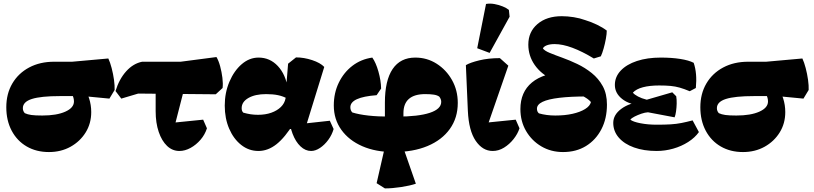

<svg xmlns="http://www.w3.org/2000/svg" viewBox="-20 -825 4524 1067"><path d="M252 20Q182 20 128.5 -11Q75 -42 45 -98.5Q15 -155 15 -229Q15 -304 48.5 -361Q82 -418 142 -450Q202 -482 281 -482H381L582 -500Q592 -479 600.5 -446.5Q609 -414 613.5 -381.5Q618 -349 617 -325L588 -277L442 -291H313Q207 -291 157 -275Q107 -259 107 -224Q107 -215 110 -208Q113 -201 118 -196Q133 -189 154 -186Q175 -183 215 -183Q295 -183 343 -204.5Q391 -226 391 -261Q391 -281 381 -299.5Q371 -318 353 -331L437 -352Q463 -316 475 -279Q487 -242 487 -202Q487 -139 456 -89Q425 -39 372 -9.5Q319 20 252 20Z M977 14Q938 14 908.5 -14Q879 -42 862 -92Q845 -142 845 -207V-372H1014L947 -111L901 -139L1109 -160L1130 -112Q1119 -77 1094.5 -48.5Q1070 -20 1039 -3Q1008 14 977 14ZM654 -277 622 -319Q642 -385 681 -428.5Q720 -472 770 -482H984L1183 -508Q1195 -488 1203.5 -456.5Q1212 -425 1216 -392.5Q1220 -360 1217 -336L1179 -301L748 -305Z M1416 14Q1363 14 1320.5 -19.5Q1278 -53 1253.5 -110Q1229 -167 1229 -238Q1229 -310 1255 -371Q1281 -432 1323.5 -468.5Q1366 -505 1417 -505Q1480 -505 1524 -458Q1568 -411 1580 -331L1579 -276Q1554 -290 1525.5 -296Q1497 -302 1459 -302Q1398 -302 1360.5 -280.5Q1323 -259 1323 -224Q1323 -216 1325 -210Q1327 -204 1332 -199Q1353 -193 1372.5 -190Q1392 -187 1414 -187Q1455 -187 1487.5 -198.5Q1520 -210 1541 -230.5Q1562 -251 1567 -279L1572 -305L1570 -335L1581 -471L1625 -506Q1669 -506 1714.5 -491Q1760 -476 1782 -453L1674 -103L1667 -138L1813 -154L1834 -108Q1825 -76 1804.5 -48Q1784 -20 1758.5 -3Q1733 14 1709 14Q1677 14 1650 -11.5Q1623 -37 1606 -81.5Q1589 -126 1585 -184L1621 -108H1553L1613 -141Q1564 -61 1516.5 -23.5Q1469 14 1416 14Z M2119 222 2073 193 2119 -8V-89V-255Q2119 -378 2162 -441.5Q2205 -505 2288 -505Q2353 -505 2406.5 -471Q2460 -437 2492 -380Q2524 -323 2524 -253Q2524 -170 2480 -108.5Q2436 -47 2356 -13.5Q2276 20 2167 20Q2068 20 1993.5 -12.5Q1919 -45 1877 -103.5Q1835 -162 1835 -239Q1835 -308 1862.5 -365Q1890 -422 1938 -459Q1986 -496 2049 -505Q2069 -477 2083 -427.5Q2097 -378 2098 -333L2073 -296Q1927 -285 1927 -229Q1927 -211 1938 -200Q2013 -177 2146 -177H2186Q2305 -177 2368.5 -198Q2432 -219 2432 -259Q2432 -267 2429 -274.5Q2426 -282 2421 -288Q2410 -296 2391 -299Q2372 -302 2343 -302Q2283 -302 2252.5 -275.5Q2222 -249 2222 -196V-72V-2L2291 196Q2258 207 2209 214.5Q2160 222 2119 222Z M2718 14Q2662 14 2623.5 -42.5Q2585 -99 2580 -209L2569 -463Q2592 -477 2643 -489.5Q2694 -502 2758 -502L2805 -460L2684 -111L2638 -139L2846 -160L2867 -112Q2857 -81 2834 -52Q2811 -23 2781 -4.5Q2751 14 2718 14ZM2701 -531 2632 -557 2681 -803Q2703 -807 2728 -802.5Q2753 -798 2774.5 -789Q2796 -780 2808 -770L2812 -732Z M3109 20Q3042 20 2988.5 -11.5Q2935 -43 2903.5 -97Q2872 -151 2872 -219Q2872 -266 2888 -303Q2904 -340 2936 -366.5Q2968 -393 3015 -408L3245 -289Q3151 -289 3088.5 -281.5Q3026 -274 2995 -259Q2964 -244 2964 -221Q2964 -204 2975 -195Q3017 -183 3066 -183Q3119 -183 3161.5 -192.5Q3204 -202 3231.5 -219Q3259 -236 3264 -258Q3247 -278 3212.5 -294Q3178 -310 3109 -329L3051 -383Q2987 -413 2951.5 -464Q2916 -515 2916 -577Q2916 -648 2967 -691.5Q3018 -735 3102 -735Q3134 -735 3168.5 -729.5Q3203 -724 3233 -713Q3266 -703 3298 -687.5Q3330 -672 3352 -655Q3352 -637 3347 -609.5Q3342 -582 3334.5 -555.5Q3327 -529 3319 -512L3280 -500Q3216 -539 3161 -559.5Q3106 -580 3062 -580Q3037 -580 3019.5 -573.5Q3002 -567 2997 -556Q3006 -543 3035 -531Q3064 -519 3104.5 -504.5Q3145 -490 3188 -469.5Q3231 -449 3268.5 -419Q3306 -389 3329.5 -346.5Q3353 -304 3353 -244Q3353 -166 3322 -106.5Q3291 -47 3236.5 -13.5Q3182 20 3109 20Z M3629 14Q3558 14 3503.5 -5.5Q3449 -25 3418.5 -60.5Q3388 -96 3388 -142Q3388 -187 3432.5 -220Q3477 -253 3546 -260L3561 -267L3716 -312L3738 -290Q3741 -272 3740.5 -249.5Q3740 -227 3737 -206Q3734 -185 3729 -173L3581 -201Q3564 -200 3544 -193Q3524 -186 3507 -177.5Q3490 -169 3483 -160Q3498 -148 3539.5 -140Q3581 -132 3629 -132Q3676 -132 3707.5 -134Q3739 -136 3767 -141.5Q3795 -147 3829 -156L3864 -91Q3842 -60 3804.5 -36Q3767 -12 3721.5 1Q3676 14 3629 14ZM3609 -228 3541 -241Q3478 -243 3437.5 -275Q3397 -307 3397 -353Q3397 -398 3429.5 -432.5Q3462 -467 3519.5 -486Q3577 -505 3652 -505Q3712 -505 3760 -497.5Q3808 -490 3835 -476Q3845 -447 3848 -412Q3851 -377 3847 -336L3813 -318Q3782 -331 3757.5 -338Q3733 -345 3706.5 -347.5Q3680 -350 3643 -350Q3590 -350 3552.5 -340Q3515 -330 3497 -310Q3506 -299 3526 -288.5Q3546 -278 3572 -271.5Q3598 -265 3621 -265Z M4109 20Q4039 20 3985.5 -11Q3932 -42 3902 -98.5Q3872 -155 3872 -229Q3872 -304 3905.5 -361Q3939 -418 3999 -450Q4059 -482 4138 -482H4238L4439 -500Q4449 -479 4457.5 -446.5Q4466 -414 4470.5 -381.5Q4475 -349 4474 -325L4445 -277L4299 -291H4170Q4064 -291 4014 -275Q3964 -259 3964 -224Q3964 -215 3967 -208Q3970 -201 3975 -196Q3990 -189 4011 -186Q4032 -183 4072 -183Q4152 -183 4200 -204.5Q4248 -226 4248 -261Q4248 -281 4238 -299.5Q4228 -318 4210 -331L4294 -352Q4320 -316 4332 -279Q4344 -242 4344 -202Q4344 -139 4313 -89Q4282 -39 4229 -9.5Q4176 20 4109 20Z"/></svg>

Font: Eczar ExtraBold
Style: Regular
Weight: 800
Designer: Vaibhav Singh
Foundry: Rosetta Type Foundry
Version: Version 2.000